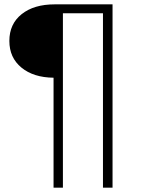

<svg xmlns="http://www.w3.org/2000/svg" viewBox="-20 -762 659 882"><path d="M226 -405Q134 -406 78.5 -451.5Q23 -497 23 -574Q23 -652 79.5 -697Q136 -742 231 -742H497V100H453V-701H269V100H226Z"/></svg>

Font: Montserrat Alternates Light
Style: Regular
Weight: 300
Designer: Julieta Ulanovsky
Foundry: Julieta Ulanovsky
Version: Version 7.200